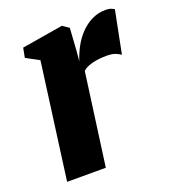

<svg xmlns="http://www.w3.org/2000/svg" viewBox="-108 -643 649 725"><g transform="rotate(-20 216.0 -280.0)"><path d="M39 0 101.5 -466 49 -494.5 56.5 -533 222 -560.5 247.5 -543 241.5 -452 238 -412Q247 -440.5 261.5 -467.2Q276 -494 296.5 -515Q317 -536 342.2 -548.2Q367.5 -560.5 397 -560.5Q410.5 -560.5 419.2 -557Q428 -553.5 431.5 -551L397.5 -379.5Q394.5 -383.5 379.8 -390Q365 -396.5 342 -396.5Q327 -396.5 312.8 -395Q298.5 -393.5 286 -390.5Q273.5 -387.5 263 -382.8Q252.5 -378 245 -371L194.5 0Z"/></g></svg>

Font: Merriweather 36pt Black
Style: Italic
Weight: 900
Italic angle: -7.8°
Version: Version 2.101